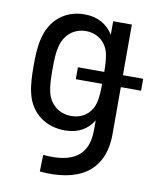

<svg xmlns="http://www.w3.org/2000/svg" viewBox="-81 -579 691 840"><g transform="rotate(10 264.5 -158.5)"><path d="M229 0C290 0 331 -26 355 -67V-23C355 88 289 134 155 122L153 196C318 211 438 152 438 -21V-229H528V-282H438V-507H355V-447C329 -489 287 -515 227 -515C138 -515 76 -459 57 -377C48 -344 46 -300 46 -255C46 -211 48 -168 56 -136C76 -46 147 0 229 0ZM130 -255C130 -301 132 -331 138 -353C149 -404 187 -444 246 -444C304 -444 343 -404 350 -353C353 -334 355 -318 355 -282H238V-229H355C355 -192 353 -176 350 -157C343 -108 306 -67 246 -67C187 -67 147 -106 137 -157C132 -177 130 -209 130 -255Z"/></g></svg>

Font: Vanilla Cream Book
Style: Regular
Weight: 400
Designer: Jeremy Tribby, Jinavaṁso
Foundry: Tribby Type
Version: Version 1.422;Glyphs 3.1.2 (3151)